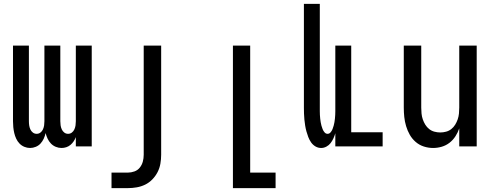

<svg xmlns="http://www.w3.org/2000/svg" viewBox="-20 -755 2540 990"><path d="M135 8Q120 8 105.5 2Q91 -4 80.5 -15Q70 -26 63.5 -40Q57 -54 53.5 -69Q50 -84 48.5 -99.5Q47 -115 47 -130V-520H129V-130Q129 -119 130.5 -108.5Q132 -98 136.5 -88Q141 -78 149.5 -71.5Q158 -65 169 -65Q180 -65 188.5 -71.5Q197 -78 201.5 -88Q206 -98 207.5 -108.5Q209 -119 209 -130V-520H291V-130Q291 -119 292.5 -108.5Q294 -98 298.5 -88Q303 -78 311.5 -71.5Q320 -65 331 -65Q342 -65 350.5 -71.5Q359 -78 363.5 -88Q368 -98 369.5 -108.5Q371 -119 371 -130V-520H453V0H371V-48Q367 -37 360 -26.5Q353 -16 343.5 -8Q334 0 322 4Q310 8 297 8Q282 8 267.5 2Q253 -4 242.5 -15Q232 -26 225.5 -40Q219 -54 215 -69Q212 -54 205.5 -40Q199 -26 189 -15Q179 -4 164.5 2Q150 8 135 8Z M555 215V135H639Q656 135 673 129Q690 123 701 109Q712 95 716.5 78Q721 61 721 43V-520H811V43Q811 66 807 89Q803 112 792.5 132.5Q782 153 765.5 170Q749 187 728.5 197Q708 207 685 211Q662 215 639 215Z M1181 215V-520H1270V135H1401V215Z M1636 8Q1620 8 1606.5 0Q1593 -8 1584 -21Q1575 -34 1569.5 -48.5Q1564 -63 1560 -77.5Q1556 -92 1553.5 -107.5Q1551 -123 1549.5 -138.5Q1548 -154 1547.5 -169.5Q1547 -185 1547 -200V-735H1629V-200Q1629 -191 1629 -181.5Q1629 -172 1629.5 -162.5Q1630 -153 1631 -143.5Q1632 -134 1633.5 -125Q1635 -116 1637.5 -107Q1640 -98 1643.5 -89Q1647 -80 1653.5 -72.5Q1660 -65 1669 -65Q1678 -65 1684.5 -72.5Q1691 -80 1694.5 -89Q1698 -98 1700.5 -107Q1703 -116 1704.5 -125Q1706 -134 1707 -143.5Q1708 -153 1708.5 -162.5Q1709 -172 1709 -181.5Q1709 -191 1709 -200V-520H1791V-73H1953V0H1709V-68Q1705 -54 1699 -41Q1693 -28 1684.5 -17Q1676 -6 1663 1Q1650 8 1636 8Z M2213 8Q2189 8 2165.5 0.5Q2142 -7 2123.5 -23Q2105 -39 2093 -60Q2081 -81 2074 -104.5Q2067 -128 2064.5 -152Q2062 -176 2062 -200V-520H2152V-200Q2152 -185 2153.5 -169.5Q2155 -154 2160 -139.5Q2165 -125 2173 -112Q2181 -99 2193 -89.5Q2205 -80 2220 -76Q2235 -72 2250 -72Q2265 -72 2280 -76Q2295 -80 2307 -89.5Q2319 -99 2327 -112Q2335 -125 2340 -139.5Q2345 -154 2346.5 -169.5Q2348 -185 2348 -200V-520H2438V0H2348V-93Q2341 -72 2328.5 -52.5Q2316 -33 2298 -19Q2280 -5 2258 1.5Q2236 8 2213 8Z"/></svg>

Font: Iosevka Medium
Style: Regular
Weight: 500
Monospace: yes
Designer: Belleve Invis
Foundry: Belleve Invis
Version: Version 32.5.0; ttfautohint (v1.8.4)